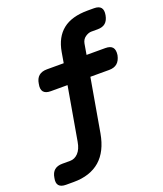

<svg xmlns="http://www.w3.org/2000/svg" viewBox="-234 -840 1004 1185"><g transform="rotate(-20 268.5 -247.5)"><path d="M508 -475Q542 -475 555.5 -458.5Q569 -442 564 -408Q557 -374 537.5 -357Q518 -340 484 -340H361L300 10Q290 66 269 108Q248 150 216 178Q184 206 140.5 220.5Q97 235 43 235H-8Q-41 235 -54.5 219Q-68 203 -61 170Q-56 137 -37 121Q-18 105 15 105H66Q96 105 119 81Q142 57 150 10L211 -340H101Q67 -340 53.5 -357Q40 -374 47 -408Q52 -442 71.5 -458.5Q91 -475 125 -475H235L247 -545Q263 -637 321.5 -683.5Q380 -730 485 -730H526Q559 -730 572 -714Q585 -698 579 -665Q573 -632 554.5 -616Q536 -600 503 -600H462Q443 -600 422.5 -586Q402 -572 397 -545L385 -475Z"/></g></svg>

Font: Maple Mono NL ExtraBold
Style: Italic
Weight: 800
Italic angle: -10°
Monospace: yes
Designer: subframe7536
Version: Version 7.000